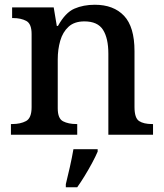

<svg xmlns="http://www.w3.org/2000/svg" viewBox="-20 -567 691 808"><path d="M26 0V-45H32Q66 -45 89.5 -57.5Q113 -70 113 -116V-424Q113 -467 90.5 -479Q68 -491 35 -491H31V-536H206L219 -458H224Q255 -514 293 -530.5Q331 -547 379 -547Q458 -547 502 -500.5Q546 -454 546 -352V-117Q546 -70 565.5 -57.5Q585 -45 619 -45H624V0H436V-341Q436 -406 413.5 -441.5Q391 -477 335 -477Q293 -477 268.5 -454.5Q244 -432 233.5 -395.5Q223 -359 223 -317V-111Q223 -68 245.5 -56.5Q268 -45 301 -45H305V0ZM257 208Q265 176 274 136Q283 96 289 61H391V71Q382 92 367.5 119Q353 146 336.5 173Q320 200 305 221H257Z"/></svg>

Font: Noto Serif Toto Medium
Style: Regular
Weight: 500
Designer: Monotype Design Team
Foundry: Monotype Imaging Inc.
Version: Version 2.001; ttfautohint (v1.8.4.7-5d5b)